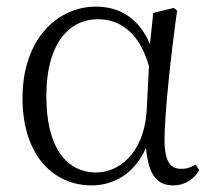

<svg xmlns="http://www.w3.org/2000/svg" viewBox="-20 -546 645 580"><path d="M257 14C320 14 385 -18 421 -99C429 -15 455 14 504 14C539 14 566 -5 582 -32L571 -49C557 -41 546 -36 528 -36C495 -36 477 -56 477 -125C477 -199 496 -379 515 -514L505 -522L443 -507L433 -413C399 -492 341 -526 269 -526C159 -526 48 -434 48 -249C48 -82 137 14 257 14ZM430 -346 423 -210C414 -80 337 -25 271 -25C177 -25 120 -106 120 -255C120 -422 194 -488 276 -488C338 -488 400 -452 430 -346Z"/></svg>

Font: Noto Serif CJK HK Light
Style: Regular
Weight: 300
Designer: Ryoko NISHIZUKA 西塚涼子 (kana & ideographs); Frank Grießhammer (Latin, Greek & Cyrillic); Wenlong ZHANG 张文龙 (bopomofo); San
Foundry: Adobe
Version: Version 2.001;hotconv 1.1.0;makeotfexe 2.6.0